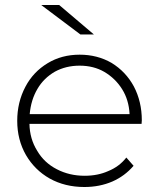

<svg xmlns="http://www.w3.org/2000/svg" viewBox="-20 -745 637 769"><path d="M548 -263 547 -249H98Q99 -189 129 -141Q157 -93 208 -67Q258 -41 319 -41Q372 -41 414 -60Q458 -78 486 -114L515 -81Q480 -40 430 -18Q379 4 318 4Q240 4 179 -30Q119 -64 84 -124Q49 -185 49 -261Q49 -336 82 -398Q113 -457 171 -492Q227 -526 299 -526Q370 -526 427 -493Q484 -458 516 -399Q548 -338 548 -263ZM299 -482Q244 -482 200 -458Q155 -432 130 -389Q104 -345 99 -288H499Q496 -345 469 -388Q442 -431 398 -457Q355 -482 299 -482ZM302 -607 145 -725H217L356 -607Z"/></svg>

Font: Montserrat Light Alt1
Style: Light
Weight: 500
Designer: Differentunic
Foundry: Julieta Ulanovsky
Version: 0.1